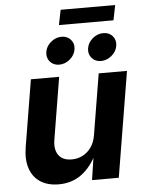

<svg xmlns="http://www.w3.org/2000/svg" viewBox="-60 -937 742 991"><g transform="rotate(-5 311.5 -441.5)"><path d="M204.4 6.8Q148.2 6.8 109.9 -17.7Q71.7 -42.3 55.8 -88.5Q40 -134.6 50.4 -198.7L107.8 -545.9H254.2L201.2 -224.2Q193 -173.6 214.3 -144.5Q235.5 -115.5 282 -115.5Q312.9 -115.5 339 -128.9Q365 -142.3 383 -167.9Q401 -193.5 406.9 -229.8L459.1 -545.9H605.7L515.4 0H376.9L397.3 -136.3H405.8Q373 -67.5 322.9 -30.3Q272.9 6.8 204.4 6.8ZM476.9 -608.4Q446.7 -608.4 428.8 -629.3Q411 -650.2 415.8 -679.7Q420.6 -709.2 445.5 -730Q470.4 -750.8 500.7 -750.8Q530.9 -750.8 548.8 -730Q566.7 -709.2 561.8 -679.7Q557 -650.2 532 -629.3Q507.1 -608.4 476.9 -608.4ZM260.5 -608.4Q230.3 -608.4 212.4 -629.3Q194.6 -650.2 199.4 -679.7Q204.2 -709.2 229.1 -730Q254 -750.8 284.3 -750.8Q314.5 -750.8 332.4 -730Q350.3 -709.2 345.5 -679.7Q340.6 -650.2 315.7 -629.3Q290.7 -608.4 260.5 -608.4ZM574.6 -889.9 559 -812.1H276.3L292 -889.9Z"/></g></svg>

Font: Inter Variable
Style: Italic
Weight: 400
Italic angle: -9.39999°
Designer: Rasmus Andersson
Foundry: rsms
Version: Version 4.001;git-9221beed3